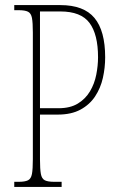

<svg xmlns="http://www.w3.org/2000/svg" viewBox="-20 -734 473 754"><path d="M36 0V-20H53Q78 -20 90 -26Q102 -32 105.5 -51Q109 -70 109 -109V-606Q109 -645 105.5 -663.5Q102 -682 90 -688Q78 -694 53 -694H36V-714H217Q309 -714 351 -663.5Q393 -613 393 -509Q393 -468 384 -428Q375 -388 353.5 -355.5Q332 -323 296 -303.5Q260 -284 207 -284H137V-108Q137 -70 140.5 -51Q144 -32 156 -26Q168 -20 193 -20H222V0ZM210 -309Q256 -309 286 -327.5Q316 -346 333.5 -375.5Q351 -405 358 -440.5Q365 -476 365 -509Q365 -599 331.5 -644Q298 -689 217 -689H137V-309Z"/></svg>

Font: Noto Serif Tamil ExtraCondensed Thin
Style: Regular
Weight: 100
Width: 2
Designer: Indian Type Foundry, Tom Grace, and the Monotype Design Team
Foundry: Monotype Imaging Inc.
Version: Version 2.004; ttfautohint (v1.8.4.7-5d5b)